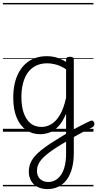

<svg xmlns="http://www.w3.org/2000/svg" viewBox="-20 -905 669 1319"><path d="M473 -8Q489 -18 505.5 -26.5Q522 -35 537.5 -43.5Q553 -52 569 -59.5Q585 -67 600 -74Q610 -79 617 -75Q624 -71 627 -62.5Q630 -54 627.5 -45.5Q625 -37 615 -31Q599 -23 581 -14Q563 -5 545 4.5Q527 14 508.5 24.5Q490 35 473 44ZM305 394Q268 394 239 379.5Q210 365 194 338Q178 311 178 274Q178 245 187.5 220Q197 195 216 172Q235 149 262.5 127Q290 105 326 81Q344 70 362 58.5Q380 47 398 36Q416 25 434 14V-124Q410 -67 380.5 -36.5Q351 -6 319.5 5.5Q288 17 256 17Q202 17 160 -12Q118 -41 94.5 -97Q71 -153 71 -234Q71 -285 80.5 -328.5Q90 -372 109 -407Q128 -442 155.5 -467Q183 -492 219.5 -505.5Q256 -519 301 -519Q326 -519 347 -515Q368 -511 389.5 -502.5Q411 -494 434 -480V-496Q434 -506 440.5 -510.5Q447 -515 461 -515Q474 -515 480.5 -510.5Q487 -506 487 -496V146Q487 203 475 249.5Q463 296 439.5 328Q416 360 382.5 377Q349 394 305 394ZM312 345Q340 345 362.5 331.5Q385 318 401 293.5Q417 269 425.5 232.5Q434 196 434 150V68Q419 77 403.5 86Q388 95 373.5 104.5Q359 114 344 124Q318 142 297.5 159Q277 176 263 193Q249 210 241.5 228.5Q234 247 234 269Q234 291 243 308Q252 325 269.5 335Q287 345 312 345ZM265 -33Q300 -33 332.5 -52Q365 -71 391.5 -115.5Q418 -160 434 -234V-429Q399 -452 366.5 -461Q334 -470 303 -470Q270 -470 242.5 -460Q215 -450 193.5 -431Q172 -412 157.5 -384Q143 -356 135 -319.5Q127 -283 127 -237Q127 -178 142 -132Q157 -86 187.5 -59.5Q218 -33 265 -33ZM0 365H622V375H0ZM0 -20H622V0H0ZM0 -505H622V-500H0ZM0 -885H622V-875H0Z"/></svg>

Font: Playwrite IT Moderna Guides
Style: Regular
Weight: 400
Designer: Veronika Burian, José Scaglione
Foundry: TypeTogether
Version: Version 1.003